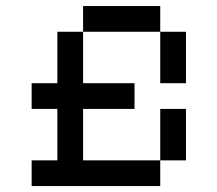

<svg xmlns="http://www.w3.org/2000/svg" viewBox="-20 -628 734 648"><path d="M520.8 -520.8H260.4V-607.6H520.8ZM520.8 -520.8H607.6V-347.2H520.8ZM520.8 -86.8V0H86.8V-86.8H173.6V-260.4H86.8V-347.2H173.6V-520.8H260.4V-347.2H434V-260.4H260.4V-86.8ZM520.8 -86.8V-260.4H607.6V-86.8Z"/></svg>

Font: 8-bit Operator+ 8
Style: Regular
Weight: 400
Designer: GrandChaos9000
Version: Version 1.3.0 - August 1, 2014